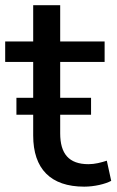

<svg xmlns="http://www.w3.org/2000/svg" viewBox="-23 -696 441 726"><path d="M321.3 -262.2V-326.2H204.6V-461.9H372.6V-539.1H204.6V-676.3H102.5V-539.1H-3.4V-461.9H102.5V-326.2H39.1V-262.2H102.5V-183.6C102.5 -57.6 168.5 9.8 295.4 9.8C333.5 9.8 375 0 397.5 -12.2L380.9 -88.4C359.4 -81.5 336.4 -75.2 311.5 -75.2C237.3 -75.2 204.6 -114.7 204.6 -191.9V-262.2Z"/></svg>

Font: Winston
Style: Regular
Weight: 400
Designer: Vernon Adams, Kim Jin-seong, David Berlow, Cristiano Sobral
Foundry: The Winston Project Authors
Version: Version 3.004